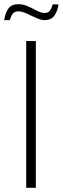

<svg xmlns="http://www.w3.org/2000/svg" viewBox="-25 -896 299 916"><path d="M100 -700H146V0H100ZM-5 -800Q0 -835 15 -855.5Q30 -876 64 -876Q81 -876 100 -869Q119 -862 137 -852Q151 -844 164.5 -839Q178 -834 187 -834Q204 -834 212.5 -844.5Q221 -855 226 -875H254Q250 -843 234.5 -821.5Q219 -800 188 -800Q172 -800 155 -807.5Q138 -815 120 -823Q105 -831 90 -836.5Q75 -842 64 -842Q45 -842 36.5 -831.5Q28 -821 22 -800Z"/></svg>

Font: Noto Kufi Arabic ExtraLight
Style: Regular
Weight: 200
Designer: Monotype Design Team, David Williams, Khaled Hosny
Foundry: Google LLC
Version: Version 2.109; ttfautohint (v1.8.4.7-5d5b)